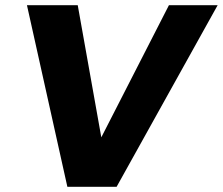

<svg xmlns="http://www.w3.org/2000/svg" viewBox="-20 -721 860 741"><path d="M632 -701H820L430 0H240L84 -701H280L371 -191Z"/></svg>

Font: Gontserrat
Style: Bold Italic
Weight: 700
Italic angle: -11.3°
Designer: Julieta Ulanovsky
Foundry: Julieta Ulanovsky
Version: Version 6.001